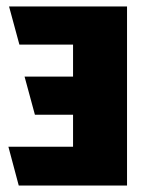

<svg xmlns="http://www.w3.org/2000/svg" viewBox="-20 -574 457 594"><path d="M373 0H38L6 -120H206V-219H88L56 -337H206V-436H40L8 -554H373Z"/></svg>

Font: Tac One
Style: Regular
Weight: 400
Designer: Oluseyi Olusanya, David Udoh, Eyiyemi Adegbite, Mirko Velimirović
Version: Version 1.003; ttfautohint (v1.8.4.7-5d5b)